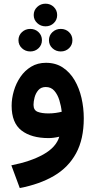

<svg xmlns="http://www.w3.org/2000/svg" viewBox="-20 -729 504 1015"><path d="M158.2 -649.4Q158.2 -674.8 176.5 -692.1Q194.8 -709.5 220.7 -709.5Q246.6 -709.5 264.4 -692.1Q282.2 -674.8 282.2 -649.4Q282.2 -624 264.4 -606.9Q246.6 -589.8 220.7 -589.8Q194.8 -589.8 176.5 -607.2Q158.2 -624.5 158.2 -649.4ZM238.8 -516.6Q238.8 -542 257.1 -559.1Q275.4 -576.2 301.3 -576.2Q327.1 -576.2 345 -559.1Q362.8 -542 362.8 -516.6Q362.8 -491.2 345 -474.1Q327.1 -457 301.3 -457Q275.4 -457 257.1 -474.1Q238.8 -491.2 238.8 -516.6ZM77.6 -516.6Q77.6 -542 95.9 -559.1Q114.3 -576.2 140.1 -576.2Q166 -576.2 183.8 -559.1Q201.7 -542 201.7 -516.6Q201.7 -491.2 183.8 -474.1Q166 -457 140.1 -457Q114.3 -457 95.9 -474.1Q77.6 -491.2 77.6 -516.6ZM422.9 -103.5Q422.9 6.8 382.1 81.5Q341.3 156.2 265.4 200.7Q189.5 245.1 84.5 265.1L40 145Q142.1 125 209.5 87.2Q276.9 49.3 293.5 -6.3Q262.7 1 236.8 1Q145.5 1 93.5 -39.3Q41.5 -79.6 41.5 -169.9Q41.5 -208.5 53.2 -248.5Q64.9 -288.6 87.9 -322.3Q110.8 -356 144.8 -376.5Q178.7 -397 223.1 -397Q274.4 -397 312 -372.1Q349.6 -347.2 374.3 -305.2Q398.9 -263.2 410.9 -210.9Q422.9 -158.7 422.9 -103.5ZM235.8 -129.4Q256.3 -129.4 274.7 -132.1Q293 -134.8 306.2 -138.2Q303.2 -168.5 293.9 -198.7Q284.7 -229 267.3 -249Q250 -269 222.2 -269Q196.8 -269 182.6 -252.4Q168.5 -235.8 162.8 -213.9Q157.2 -191.9 157.2 -174.8Q157.2 -146.5 179 -137.9Q200.7 -129.4 235.8 -129.4Z"/></svg>

Font: Vazirmatn RD UI FD
Style: Bold
Weight: 700
Designer: Saber Rastikerdar
Foundry: Saber Rastikerdar
Version: Version 33.003